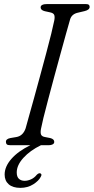

<svg xmlns="http://www.w3.org/2000/svg" viewBox="-20 -720 464 952"><path d="M183.5 -82.5Q179.5 -63 183.5 -53Q187.5 -43 203.5 -40.5L229 -35.5Q249 -30.5 249 -16.5Q249 -8.5 241.2 -4.2Q233.5 0 222 0H183Q129.5 26 96.2 62.5Q63 99 63 135Q63 157 74 166.8Q85 176.5 102 176.5Q117.5 176.5 133.8 169.2Q150 162 162 147Q171 138 178.5 139Q182.5 140 184.8 144Q187 148 182.5 156Q172.5 176.5 144.8 194Q117 211.5 81 211.5Q43.5 211.5 23.2 193.8Q3 176 3 145.5Q3 106 36.5 67.8Q70 29.5 130.5 0H31.5Q18.5 0 14 -4Q9.5 -8 9.5 -15.5Q8 -31 31.5 -35.5L61 -40.5Q94 -46 107 -83.5Q112 -102 123.2 -142Q134.5 -182 149 -234.5Q163.5 -287 179 -344.2Q194.5 -401.5 209 -455.5Q223.5 -509.5 234 -552.2Q244.5 -595 249 -618Q252.5 -636 249 -645.5Q245.5 -655 229.5 -658.5L202 -664.5Q181.5 -669.5 181.5 -683.5Q181.5 -700 215.5 -700H403Q415.5 -700 420 -696.5Q424.5 -693 424.5 -686Q424.5 -671 399.5 -665L368 -657.5Q335.5 -651 327.5 -623.5Q320 -598.5 307.5 -553Q295 -507.5 279.5 -451.5Q264 -395.5 248.2 -336.8Q232.5 -278 218.5 -225.5Q204.5 -173 195.2 -135Q186 -97 183.5 -82.5Z"/></svg>

Font: Fraunces 9pt S050 Light
Style: Italic
Weight: 300
Italic angle: -16°
Version: Version 1.000; ttfautohint (v1.8.3)